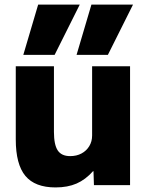

<svg xmlns="http://www.w3.org/2000/svg" viewBox="-20 -810 651 840"><path d="M452 -570H315L380 -790H562ZM219 -570H82L147 -790H329ZM223 10Q133 10 91 -40.5Q49 -91 49 -200V-520H216V-233Q216 -177 232.5 -152Q249 -127 287 -127Q315 -127 336.5 -138.5Q358 -150 370.5 -170.5Q383 -191 383 -217V-520H549V0H391L389 -61H387Q354 -24 315 -7Q276 10 223 10Z"/></svg>

Font: M PLUS 1 ExtraBold
Style: Regular
Weight: 800
Designer: Coji Morishita
Foundry: UNDERFOREST DESIGN
Version: Version 1.001